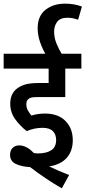

<svg xmlns="http://www.w3.org/2000/svg" viewBox="-20 -916 468 1050"><path d="M212 -217Q169 -217 126 -199Q91 -226 63.5 -263.5Q36 -301 36 -349Q36 -399 68 -428Q87 -444 114.5 -453Q142 -462 193 -462H246V-541H0V-622H425V-541H337V-385H183Q162 -385 151.5 -382.5Q141 -380 134 -373Q124 -365 124 -346Q124 -327 132.5 -312Q141 -297 152 -284Q170 -290 189.5 -292.5Q209 -295 226 -295Q298 -295 338 -254.5Q378 -214 378 -149Q378 -91 345.5 -53.5Q313 -16 249 -6Q302 20 358 41L318 114Q271 87 227.5 57.5Q184 28 145 -2Q96 -5 65.5 -20Q35 -35 35 -69Q35 -93 49 -107Q63 -121 85 -121Q103 -121 123 -111.5Q143 -102 165 -79Q177 -77 188 -77Q234 -77 260.5 -94.5Q287 -112 287 -150Q287 -181 269 -199Q251 -217 212 -217ZM232 -615Q212 -648 199 -686Q186 -724 186 -761Q186 -829 229 -862.5Q272 -896 335 -896Q362 -896 384.5 -892Q407 -888 428 -880L407 -808Q378 -819 349 -819Q310 -819 293 -797Q276 -775 276 -743Q276 -710 288.5 -679Q301 -648 321 -615Z"/></svg>

Font: Noto Sans Condensed Medium
Style: Regular
Weight: 500
Width: 3
Designer: Monotype Design Team
Foundry: Monotype Imaging Inc.
Version: Version 2.013; ttfautohint (v1.8.4.7-5d5b)